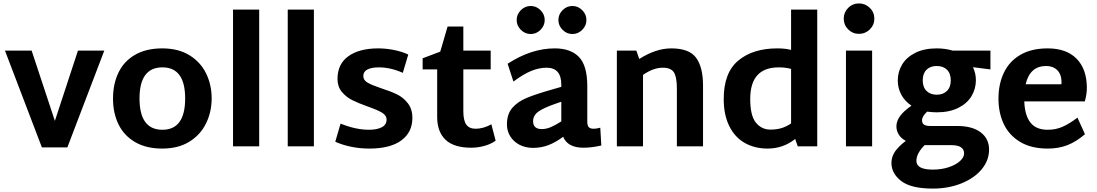

<svg xmlns="http://www.w3.org/2000/svg" viewBox="-20 -856 6419 1123"><path d="M590 -560 374 6H225L9 -560H165L301 -149L436 -560Z M641 -279Q641 -365 673 -431.5Q705 -498 770 -535.5Q835 -573 929 -573Q1023 -573 1088 -533Q1153 -493 1185.5 -426.5Q1218 -360 1218 -281Q1218 -202 1185.5 -135Q1153 -68 1088 -27.5Q1023 13 929 13Q835 13 770 -25Q705 -63 673 -129Q641 -195 641 -279ZM1063 -280Q1063 -462 930 -462Q796 -462 796 -280Q796 -97 930 -97Q1063 -97 1063 -280Z M1343 -800H1496V0H1343Z M1663 -800H1816V0H1663Z M1941 -27 1972 -133Q2061 -97 2138 -97Q2184 -97 2212.5 -111.5Q2241 -126 2241 -156Q2241 -181 2214.5 -197Q2188 -213 2131 -233Q2075 -253 2040 -270.5Q2005 -288 1979.5 -318.5Q1954 -349 1954 -394Q1954 -482 2018 -527.5Q2082 -573 2192 -573Q2238 -573 2285 -563.5Q2332 -554 2368 -537L2336 -430Q2264 -462 2196 -462Q2153 -462 2129 -449.5Q2105 -437 2105 -412Q2105 -387 2130 -372.5Q2155 -358 2209 -340Q2265 -322 2302 -304Q2339 -286 2365.5 -252Q2392 -218 2392 -166Q2392 -82 2327 -34.5Q2262 13 2140 13Q2084 13 2032 2Q1980 -9 1941 -27Z M2879 -33Q2849 -12 2811 -2Q2773 8 2736 8Q2635 8 2586 -38.5Q2537 -85 2537 -172V-450H2452V-515L2555 -554L2598 -701H2690V-560H2850V-450H2690V-207Q2690 -151 2707.5 -127Q2725 -103 2762 -103Q2807 -103 2854 -129Z M2945 0ZM3497 -5Q3440 8 3393 8Q3300 8 3274 -56Q3231 -24 3188.5 -7.5Q3146 9 3098 9Q3054 9 3019 -9Q2984 -27 2964.5 -58.5Q2945 -90 2945 -128Q2945 -188 2976 -224.5Q3007 -261 3061 -283.5Q3115 -306 3221 -336L3263 -348V-361Q3263 -460 3177 -460Q3134 -460 3088 -441.5Q3042 -423 2983 -379L2949 -483Q3087 -573 3225 -573Q3318 -573 3366.5 -522.5Q3415 -472 3415 -352V-144Q3415 -122 3423.5 -112.5Q3432 -103 3452 -103Q3469 -103 3491 -109ZM3149 -101Q3175 -101 3202 -112.5Q3229 -124 3263 -146V-261L3237 -252Q3158 -225 3128 -202.5Q3098 -180 3098 -147Q3098 -101 3149 -101ZM3002 -739Q3002 -772 3026.5 -796.5Q3051 -821 3084 -821Q3117 -821 3141.5 -796.5Q3166 -772 3166 -739Q3166 -706 3141.5 -681.5Q3117 -657 3084 -657Q3051 -657 3026.5 -681.5Q3002 -706 3002 -739ZM3246 -739Q3246 -772 3270.5 -796.5Q3295 -821 3328 -821Q3361 -821 3385.5 -796.5Q3410 -772 3410 -739Q3410 -706 3385.5 -681.5Q3361 -657 3328 -657Q3295 -657 3270.5 -681.5Q3246 -706 3246 -739Z M4092 -356V0H3939V-338Q3939 -406 3921.5 -433Q3904 -460 3857 -460Q3801 -460 3741 -418V0H3588V-560H3702L3719 -511Q3816 -573 3906 -573Q4012 -573 4052 -517.5Q4092 -462 4092 -356Z M4760 -800V0H4646L4631 -43Q4560 13 4470 13Q4394 13 4336 -20Q4278 -53 4245.5 -118.5Q4213 -184 4213 -277Q4213 -431 4298.5 -502Q4384 -573 4526 -573Q4574 -573 4607 -564V-800ZM4486 -98Q4522 -98 4550.5 -106.5Q4579 -115 4607 -134V-453Q4575 -462 4535 -462Q4368 -462 4368 -277Q4368 -180 4401 -139Q4434 -98 4486 -98Z M4915 -747Q4915 -784 4941 -810Q4967 -836 5004 -836Q5041 -836 5067.5 -810Q5094 -784 5094 -747Q5094 -710 5067.5 -684Q5041 -658 5004 -658Q4967 -658 4941 -684Q4915 -710 4915 -747ZM4928 -560H5081V0H4928Z M5773 -450 5671 -463Q5688 -426 5688 -387Q5688 -337 5662.5 -294Q5637 -251 5585 -225Q5533 -199 5459 -199Q5437 -199 5403 -203Q5373 -176 5373 -153Q5373 -135 5384.5 -127Q5396 -119 5425 -119H5580Q5667 -119 5716 -82Q5765 -45 5765 19Q5765 82 5722 134Q5679 186 5603.5 216.5Q5528 247 5436 247Q5309 247 5251.5 203Q5194 159 5194 97Q5194 60 5215.5 29.5Q5237 -1 5278 -32Q5250 -47 5236.5 -69.5Q5223 -92 5223 -117Q5223 -147 5244 -176.5Q5265 -206 5311 -238Q5272 -264 5251.5 -302.5Q5231 -341 5231 -385Q5231 -436 5256.5 -478.5Q5282 -521 5333.5 -547Q5385 -573 5459 -573Q5508 -573 5552 -560H5773ZM5541 -386Q5541 -426 5519 -448Q5497 -470 5459 -470Q5421 -470 5399 -448Q5377 -426 5377 -386Q5377 -346 5399.5 -324Q5422 -302 5459 -302Q5496 -302 5518.5 -324Q5541 -346 5541 -386ZM5545 -7H5401H5388Q5340 41 5340 85Q5340 136 5436 136Q5487 136 5529 122Q5571 108 5595 86Q5619 64 5619 42Q5619 -7 5545 -7Z M6282 -168 6326 -71Q6276 -28 6224.5 -7.5Q6173 13 6108 13Q6012 13 5947.5 -25.5Q5883 -64 5851.5 -129.5Q5820 -195 5820 -279Q5820 -365 5852 -431.5Q5884 -498 5948.5 -535.5Q6013 -573 6108 -573Q6217 -573 6276.5 -513Q6336 -453 6337 -344Q6337 -304 6325 -263H5971Q5974 -181 6007 -139Q6040 -97 6108 -97Q6156 -97 6196 -115Q6236 -133 6282 -168ZM5979 -363H6188Q6189 -368 6189 -377Q6188 -422 6163.5 -446Q6139 -470 6099 -470Q6004 -470 5979 -363Z"/></svg>

Font: Martel Sans ExtraBold
Style: Regular
Weight: 800
Designer: Dan Reynolds and Mathieu Réguer
Foundry: Dan Reynolds and Mathieu Réguer
Version: Version 1.002; ttfautohint (v1.1) -l 5 -r 5 -G 72 -x 0 -D la